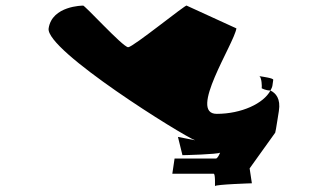

<svg xmlns="http://www.w3.org/2000/svg" viewBox="-20 -714 1155 683"><path d="M153 -613C141 -535 632 -230 674 -215L613 -227L629 -162C636 -162 754 -165 763 -171C761 -166 754 -150 748 -150H601L593 -96H740C747 -96 744 -48 745 -52C746 -58 876 -62 876 -62L868 -115L959 -242C961 -246 971 -315 972 -319C979 -363 961 -383 942 -392C918 -346 839 -309 751 -309C648 -309 812 -557 821 -613L644 -694C645 -702 453 -546 436 -546C417 -546 276 -702 275 -694C275 -694 165 -694 153 -613ZM903 -443C902 -444 901 -444 900 -444C900 -444 899 -444 903 -443ZM903 -443C911 -437 912 -407 911 -400C911 -400 925 -392 942 -392C945 -398 948 -403 949 -409L952 -430C953 -436 916 -441 903 -443Z"/></svg>

Font: Ampere
Style: UltExtIta
Weight: 400
Version: Version 1